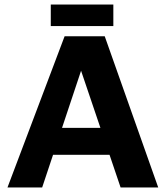

<svg xmlns="http://www.w3.org/2000/svg" viewBox="-20 -827 731 847"><path d="M13 0 265 -667H442L678 0H512L299 -629L378 -636L166 0ZM155 -144 188 -263H491L506 -144ZM204 -712V-807H480V-712Z"/></svg>

Font: Maven Pro
Style: Bold
Weight: 700
Designer: Joe Prince
Foundry: Joe Prince
Version: Version 2.103